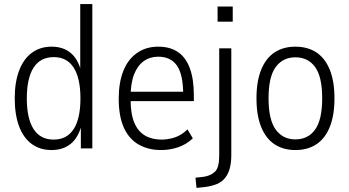

<svg xmlns="http://www.w3.org/2000/svg" viewBox="-20 -725 1705 938"><path d="M232 8Q175 8 134.5 -22Q94 -52 73 -108.5Q52 -165 52 -245Q52 -324 73.5 -380.5Q95 -437 135.5 -467Q176 -497 232 -497Q288 -497 324.5 -467Q361 -437 376 -378H372V-705H431V0H375V-112H378Q362 -52 325 -22Q288 8 232 8ZM242 -43Q307 -43 340 -94.5Q373 -146 373 -244Q373 -343 340 -394.5Q307 -446 243 -446Q177 -446 144 -394.5Q111 -343 111 -244Q111 -146 144 -94.5Q177 -43 242 -43Z M767 8Q705 8 658 -18.5Q611 -45 585.5 -100.5Q560 -156 560 -243Q560 -322 582.5 -378.5Q605 -435 649 -466Q693 -497 753 -497Q812 -497 850.5 -470Q889 -443 908 -390Q927 -337 927 -260V-231H603V-277H890L875 -261Q875 -361 844.5 -404.5Q814 -448 753 -448Q713 -448 682.5 -426.5Q652 -405 635 -361.5Q618 -318 618 -250V-239Q618 -169 636 -126Q654 -83 688 -63Q722 -43 769 -43Q802 -43 835 -54Q868 -65 896 -93L922 -49Q890 -19 850 -5.5Q810 8 767 8Z M1043 -619V-693H1117V-619ZM940 193 935 143 973 139Q1009 134 1030 114Q1051 94 1051 35V-489H1110V33Q1110 70 1102.5 97.5Q1095 125 1079.5 144.5Q1064 164 1038.5 174.5Q1013 185 978 189Z M1423 8Q1364 8 1321.5 -20Q1279 -48 1256 -104.5Q1233 -161 1233 -245Q1233 -328 1256 -384.5Q1279 -441 1321.5 -469Q1364 -497 1423 -497Q1483 -497 1525.5 -469Q1568 -441 1591 -384.5Q1614 -328 1614 -245Q1614 -161 1591 -104.5Q1568 -48 1525.5 -20Q1483 8 1423 8ZM1423 -44Q1485 -44 1519.5 -92Q1554 -140 1554 -245Q1554 -350 1519.5 -397.5Q1485 -445 1423 -445Q1362 -445 1327 -397.5Q1292 -350 1292 -245Q1292 -140 1327 -92Q1362 -44 1423 -44Z"/></svg>

Font: Nunito Sans 10pt Condensed Light
Style: Regular
Weight: 300
Width: 3
Designer: Vernon Adams
Foundry: Vernon Adams
Version: Version 3.101;gftools[0.9.27]